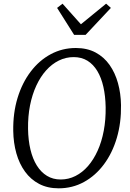

<svg xmlns="http://www.w3.org/2000/svg" viewBox="-20 -1014 705 1044"><path d="M299 10Q238.5 10 192.8 -14Q147 -38 116 -80.8Q85 -123.5 69 -180.2Q53 -237 52 -302.5Q50.5 -399.5 75.5 -481.5Q100.5 -563.5 146.8 -624.5Q193 -685.5 255.8 -719.2Q318.5 -753 392.5 -753Q454 -753 499.8 -728.5Q545.5 -704 575.8 -661Q606 -618 621.5 -562Q637 -506 638 -442.5Q639.5 -346.5 615.2 -264.2Q591 -182 545.2 -120.5Q499.5 -59 436.8 -24.5Q374 10 299 10ZM310 -38Q352.5 -38 390.2 -57Q428 -76 458.5 -111Q489 -146 511 -194.8Q533 -243.5 544.2 -303.2Q555.5 -363 554.5 -431Q553.5 -491.5 542.2 -541.5Q531 -591.5 509.2 -627.8Q487.5 -664 455.5 -683.8Q423.5 -703.5 380.5 -703.5Q338 -703.5 300 -684.8Q262 -666 231 -631.5Q200 -597 177.5 -548.5Q155 -500 143.2 -440.5Q131.5 -381 132.5 -313Q133.5 -251.5 145.5 -201Q157.5 -150.5 180.2 -114Q203 -77.5 235.5 -57.8Q268 -38 310 -38ZM383 -824.5 290.5 -971 320 -994Q345 -966 370 -938Q395 -910 420 -882Q454 -910 488.5 -938Q523 -966 557 -994L583 -971L445.5 -824.5Z"/></svg>

Font: Merriweather 7pt Light
Style: Italic
Weight: 300
Italic angle: -7.8°
Designer: Eben Sorkin
Foundry: Eben Sorkin
Version: Version 2.200;gftools[0.9.31]